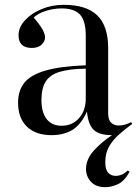

<svg xmlns="http://www.w3.org/2000/svg" viewBox="-20 -547 569 797"><path d="M418 230Q378 230 357.5 207.5Q337 185 337 155Q337 114 369.5 78Q402 42 445 14Q393 14 369.5 -7.5Q346 -29 341 -84Q316 -29 280 -7.5Q244 14 194 14Q128 14 91.5 -21.5Q55 -57 55 -121Q55 -171 81 -203.5Q107 -236 168.5 -254Q230 -272 336 -276V-398Q336 -460 312.5 -486Q289 -512 236 -512Q202 -512 169.5 -501.5Q137 -491 120 -474Q146 -444 156.5 -424.5Q167 -405 167 -392Q167 -375 152.5 -361.5Q138 -348 112 -348Q57 -348 57 -401Q57 -433 83 -462Q109 -491 152 -509Q195 -527 244 -527Q339 -527 384 -483Q429 -439 429 -347V-77Q429 -49 441.5 -37.5Q454 -26 473 -26Q498 -26 524 -40L529 -33Q502 -13 476 9.5Q450 32 433.5 60Q417 88 417 126Q417 157 429 170Q441 183 460 183Q487 183 510 161L518 166Q496 206 468.5 218Q441 230 418 230ZM236 -25Q280 -25 308 -56.5Q336 -88 336 -138V-262Q269 -261 228.5 -249Q188 -237 170 -209Q152 -181 152 -132Q152 -81 173.5 -53Q195 -25 236 -25Z"/></svg>

Font: Display Regular
Style: Regular
Weight: 400
Designer: Latin by Veronika Burian and Jose Scaglione. Greek by Irene Vlachou. Cyrillic by Vera Evstafieva.
Foundry: TypeTogether
Version: Version 3.002